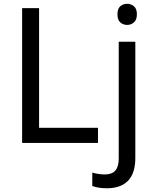

<svg xmlns="http://www.w3.org/2000/svg" viewBox="-20 -757 822 1017"><path d="M97.2 0V-713.9H187V-80.1H499V0ZM602.1 -681.2Q602.1 -710.4 616.9 -723.6Q631.8 -736.8 653.8 -736.8Q674.3 -736.8 689.7 -723.6Q705.1 -710.4 705.1 -681.2Q705.1 -652.3 689.7 -638.7Q674.3 -625 653.8 -625Q631.8 -625 616.9 -638.7Q602.1 -652.3 602.1 -681.2ZM545.9 240.2Q500 240.2 468.8 228V157.2Q502.4 167 535.2 167Q573.2 167 591.1 146.2Q608.9 125.5 608.9 83V-536.1H696.8V80.1Q696.8 160.2 658.4 200.2Q620.1 240.2 545.9 240.2Z"/></svg>

Font: NotoSans
Style: Regular
Weight: 400
Designer: Monotype Design team
Foundry: Monotype Imaging Inc.
Version: Version 1.04; ttfautohint (v1.4.1)